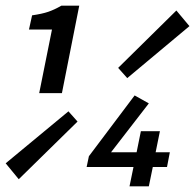

<svg xmlns="http://www.w3.org/2000/svg" viewBox="-60 -656 687 676"><path d="M78 -328 123 -552H42L53 -602Q88 -607 110 -614.5Q132 -622 156 -636H219L158 -328ZM6 -25 -40 -81 181 -264 213 -228ZM388 -381 356 -417 561 -619 607 -564ZM396 0 410 -68H245L253 -106L414 -320L464 -292L331 -120H421L436 -194H503L488 -120H538L528 -68H478L464 0Z"/></svg>

Font: Source Code Pro Semibold
Style: Italic
Weight: 600
Italic angle: -11°
Monospace: yes
Designer: Paul D. Hunt, Teo Tuominen
Foundry: Adobe Systems Incorporated
Version: Version 1.050;PS 1.000;hotconv 16.6.51;makeotf.lib2.5.65220